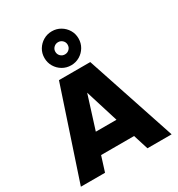

<svg xmlns="http://www.w3.org/2000/svg" viewBox="-242 -1222 1274 1376"><g transform="rotate(-30 395.5 -534.5)"><path d="M396 -788Q357 -788 325 -807Q293 -826 274 -858Q255 -890 255 -929Q255 -968 274 -999.5Q293 -1031 325 -1050Q357 -1069 396 -1069Q435 -1069 467 -1050Q499 -1031 518 -999.5Q537 -968 537 -929Q537 -890 518 -858Q499 -826 467 -807Q435 -788 396 -788ZM396 -878Q417 -878 432 -892.5Q447 -907 447 -929Q447 -950 432 -964.5Q417 -979 396 -979Q375 -979 360 -964.5Q345 -950 345 -929Q345 -907 360 -892.5Q375 -878 396 -878ZM20 0 266 -740H525L771 0H571L532 -124H259L220 0ZM310 -288H481L396 -561Z"/></g></svg>

Font: Be Vietnam Pro Black
Style: Regular
Weight: 900
Designer: Lam Bao, Tony Le, Vietanh Nguyen
Foundry: Yellow Type Foundry
Version: Version 1.002; ttfautohint (v1.8.3)